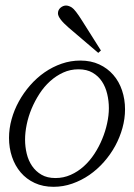

<svg xmlns="http://www.w3.org/2000/svg" viewBox="-20 -682 494 707"><path d="M380.9 -283.7Q380.9 -310.1 374.8 -335.9Q368.7 -361.8 355.5 -381.8Q342.3 -401.9 321 -414.3Q299.8 -426.8 269 -426.8Q238.8 -426.8 212.6 -414.8Q186.5 -402.8 164.6 -383.1Q142.6 -363.3 125.5 -336.9Q108.4 -310.5 96.4 -282Q84.5 -253.4 78.4 -223.9Q72.3 -194.3 72.3 -168Q72.3 -141.6 78.4 -116.2Q84.5 -90.8 98.1 -70.8Q111.8 -50.8 132.8 -38.6Q153.8 -26.4 184.1 -26.4Q213.9 -26.4 240.2 -38.1Q266.6 -49.8 288.6 -69.6Q310.5 -89.4 327.6 -115.5Q344.7 -141.6 356.4 -170.2Q368.2 -198.7 374.5 -228Q380.9 -257.3 380.9 -283.7ZM440.4 -279.3Q440.4 -245.1 430.9 -210.7Q421.4 -176.3 404.1 -144.5Q386.7 -112.8 362.5 -85.4Q338.4 -58.1 309.1 -37.8Q279.8 -17.6 246.3 -5.9Q212.9 5.9 177.2 5.9Q138.2 5.9 107.7 -8.3Q77.1 -22.5 56.2 -47.1Q35.2 -71.8 24.2 -104.5Q13.2 -137.2 13.2 -174.3Q13.2 -208.5 22.7 -242.9Q32.2 -277.3 49.6 -308.8Q66.9 -340.3 91.1 -367.9Q115.2 -395.5 144.5 -415.8Q173.8 -436 207 -447.5Q240.2 -459 275.9 -459Q314.9 -459 345.5 -444.8Q376 -430.7 397.2 -406.2Q418.5 -381.8 429.4 -349.1Q440.4 -316.4 440.4 -279.3ZM351.6 -496.1 341.8 -487.3 232.4 -580.6Q193.4 -614.3 193.4 -632.8Q193.4 -645.5 202.9 -653.6Q212.4 -661.6 223.1 -661.6Q232.9 -661.6 244.6 -654.3Q256.8 -646.5 282.2 -606Z"/></svg>

Font: Atsinvsda
Style: Italic
Weight: 400
Italic angle: -12°
Designer: Al Webster
Foundry: Al Webster and Michael Everson
Version: Version 2.000